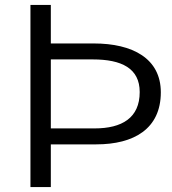

<svg xmlns="http://www.w3.org/2000/svg" viewBox="-20 -762 701 782"><path d="M635 -386C635 -524 520 -585 362 -585H187V-742H104V0H187V-174H372C525 -174 635 -237 635 -386ZM549 -387C549 -282 477 -239 365 -239H187V-520H358C475 -520 549 -484 549 -387Z"/></svg>

Font: Cheyenne Sans Light
Style: Regular
Weight: 300
Designer: The Public Sans project authors (U.S. Web Design System), Libre Franklin designed by Pablo Impallari and Rodrigo Fuenzal
Foundry: The Cheyenne Sans Project Authors
Version: Version 2.007